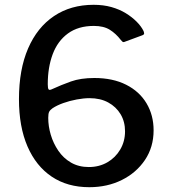

<svg xmlns="http://www.w3.org/2000/svg" viewBox="-20 -771 709 800"><path d="M370 -751Q411 -751 444.5 -741.5Q478 -732 504 -716Q530 -700 549 -681Q568 -662 578 -642Q580 -637 580.5 -632Q581 -627 573 -624L500 -597Q494 -594 490 -597.5Q486 -601 483 -605Q463 -631 437.5 -647Q412 -663 371 -663Q306 -663 263 -631.5Q220 -600 199.5 -545Q179 -490 179 -420Q179 -403 182.5 -398.5Q186 -394 198 -400Q235 -417 275.5 -431.5Q316 -446 373 -446Q450 -446 505.5 -418Q561 -390 590.5 -340.5Q620 -291 620 -228Q620 -158 584 -104.5Q548 -51 487.5 -21Q427 9 352 9Q261 9 195.5 -35Q130 -79 94.5 -161Q59 -243 59 -358Q59 -481 97 -569Q135 -657 205 -704Q275 -751 370 -751ZM353 -362Q329 -362 299.5 -356.5Q270 -351 243.5 -341.5Q217 -332 199 -320Q189 -313 185 -305.5Q181 -298 181 -280Q181 -245 191.5 -209.5Q202 -174 223 -143Q244 -112 276 -93.5Q308 -75 350 -75Q393 -75 427 -94.5Q461 -114 481 -148Q501 -182 501 -224Q501 -264 482.5 -295Q464 -326 431 -344Q398 -362 353 -362Z"/></svg>

Font: Libre Franklin Medium
Style: Regular
Weight: 500
Designer: Pablo Impallari, Rodrigo Fuenzalida, Nhung Nguyen
Foundry: Impallari Type
Version: Version 3.000